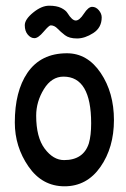

<svg xmlns="http://www.w3.org/2000/svg" viewBox="-20 -653 443 674"><path d="M217 -607Q233 -581 246 -581Q259 -581 274.5 -605Q290 -629 303.5 -629Q317 -629 327 -617Q337 -605 337 -592Q337 -556 307.5 -537Q278 -518 250.5 -518Q223 -518 208 -529.5Q193 -541 182 -552.5Q171 -564 158 -564Q152 -564 133 -541.5Q114 -519 101 -519Q88 -519 77.5 -531.5Q67 -544 67 -564.5Q67 -585 96.5 -609Q126 -633 152.5 -633Q179 -633 195 -625Q211 -617 217 -607ZM215 -466Q287 -466 333.5 -397Q380 -328 380 -231.5Q380 -135 332.5 -67Q285 1 206.5 1Q128 1 80 -68.5Q32 -138 32 -223Q32 -332 76 -397Q123 -466 215 -466ZM203 -384Q161 -384 134 -340Q107 -296 107 -247Q107 -171 137 -131Q167 -91 205 -91Q273 -91 292 -150Q300 -178 300 -220Q300 -384 203 -384Z"/></svg>

Font: Patrick Hand
Style: Regular
Weight: 400
Designer: Patrick Wagesreiter
Foundry: Patrick Wagesreiter
Version: Version 1.003;PS 001.003;hotconv 1.0.70;makeotf.lib2.5.58329